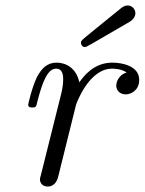

<svg xmlns="http://www.w3.org/2000/svg" viewBox="-20 -671 529 702"><path d="M276 -514C276 -507 282 -499 290 -499C297 -499 300 -502 445 -586C450 -589 475 -600 475 -623C475 -638 462 -651 447 -651C436 -651 427 -645 420 -639C273 -519 276 -525 276 -514ZM83 -288C83 -278 93 -278 98 -278C111 -278 112 -279 117 -301C135 -371 154 -420 185 -420C211 -420 211 -391 211 -380C211 -364 208 -345 204 -329L129 -29C127 -23 126 -18 126 -15C126 -4 134 11 154 11C184 11 191 -18 193 -26L258 -288C259 -291 304 -420 390 -420C395 -420 423 -420 443 -406C408 -395 405 -363 405 -358C405 -345 414 -326 440 -326C458 -326 489 -340 489 -379C489 -431 424 -442 391 -442C322 -442 286 -392 270 -370C259 -423 220 -442 187 -442C151 -442 131 -419 115 -389C96 -349 83 -290 83 -288Z"/></svg>

Font: CMU Serif
Style: Italic
Weight: 500
Italic angle: -14.04°
Version: Version 0.7.0